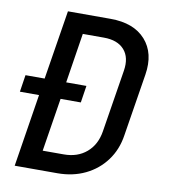

<svg xmlns="http://www.w3.org/2000/svg" viewBox="-82 -800 764 869"><g transform="rotate(10 300.0 -365.0)"><path d="M44 0 97 -334H9L21 -412H109L160 -730H356Q463 -730 517 -669.5Q571 -609 555 -509L509 -222Q499 -155 462 -105Q425 -55 368 -27.5Q311 0 240 0ZM157 -89H254Q317 -89 358.5 -124.5Q400 -160 410 -222L456 -509Q466 -571 435 -606Q404 -641 341 -641H244L208 -412H301L289 -334H196Z"/></g></svg>

Font: JetBrains Mono NL Medium
Style: Italic
Weight: 500
Italic angle: -9°
Monospace: yes
Designer: Philipp Nurullin, Konstantin Bulenkov
Foundry: JetBrains
Version: Version 2.305; ttfautohint (v1.8.4.7-5d5b)